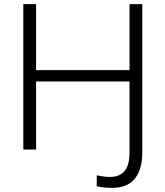

<svg xmlns="http://www.w3.org/2000/svg" viewBox="-20 -725 802 931"><path d="M523 186Q507 186 488 184.5Q469 183 449 178V125Q486 133 513 133Q559 133 583.5 105Q608 77 608 14V-330H155V0H93V-705H155V-385H608V-705H670V13Q670 97 633.5 141.5Q597 186 523 186Z"/></svg>

Font: Winston Light
Style: Regular
Weight: 300
Designer: Original fonts by Vernon Adams / Changes by Cristiano Sobral
Foundry: Original fonts by Vernon Adams / Changes by Cristiano Sobral
Version: Version 2.503;July 17, 2020;FontCreator 13.0.0.2655 64-bit